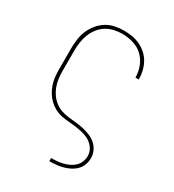

<svg xmlns="http://www.w3.org/2000/svg" viewBox="-180 -631 859 948"><g transform="rotate(30 250.0 -156.5)"><path d="M249 215V197H250Q267 197 284 195.5Q301 194 317 190Q333 186 348.5 178.5Q364 171 376 159.5Q388 148 394.5 131.5Q401 115 401 99Q401 77 389.5 58.5Q378 40 360 28.5Q342 17 321 11.5Q300 6 279 3Q258 0 237 -1.5Q216 -3 195 -7Q174 -11 155 -21Q136 -31 120.5 -45.5Q105 -60 94 -78Q83 -96 76 -116Q69 -136 66.5 -157.5Q64 -179 64 -200V-320Q64 -346 67.5 -372.5Q71 -399 81 -423Q91 -447 108 -468Q125 -489 147 -503Q169 -517 195 -522.5Q221 -528 247 -528Q271 -528 294.5 -524Q318 -520 339 -510Q360 -500 378 -484Q396 -468 407.5 -447Q419 -426 424.5 -403Q430 -380 430 -356V-355H411V-356Q411 -388 399 -418.5Q387 -449 364 -470.5Q341 -492 310 -501Q279 -510 247 -510Q224 -510 200.5 -504.5Q177 -499 157 -486.5Q137 -474 122 -454.5Q107 -435 98.5 -413Q90 -391 86.5 -367.5Q83 -344 83 -320V-200Q83 -179 86 -158Q89 -137 96.5 -117Q104 -97 116.5 -79.5Q129 -62 146 -49Q163 -36 183 -29.5Q203 -23 224 -20.5Q245 -18 266.5 -16Q288 -14 308.5 -9.5Q329 -5 349 3Q369 11 385 24.5Q401 38 410.5 57.5Q420 77 420 98Q420 118 413.5 136.5Q407 155 393.5 169Q380 183 362.5 192Q345 201 326.5 206Q308 211 288.5 213Q269 215 250 215Z"/></g></svg>

Font: Iosevka Thin
Style: Regular
Weight: 100
Monospace: yes
Designer: Belleve Invis
Foundry: Belleve Invis
Version: Version 32.5.0; ttfautohint (v1.8.4)